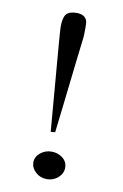

<svg xmlns="http://www.w3.org/2000/svg" viewBox="-81 -737 512 797"><g transform="rotate(10 174.5 -338.5)"><path d="M121 -621Q121 -659 133 -674Q145 -689 177 -689Q212 -689 221 -663Q223 -658 223 -635Q223 -604 222 -595Q221 -590 209.5 -489.5Q198 -389 187 -292Q176 -195 175 -190V-186L166 -185L156 -184Q156 -190 138.5 -395.5Q121 -601 121 -621ZM107 -47Q107 -71 127.5 -87.5Q148 -104 174 -104Q201 -104 221 -88.5Q241 -73 241 -48Q241 -23 221 -5.5Q201 12 174 12Q146 12 126.5 -6Q107 -24 107 -47Z"/></g></svg>

Font: KaTeX_Fraktur
Style: Bold
Weight: 700
Version: Version 1.1; ttfautohint (v1.3)